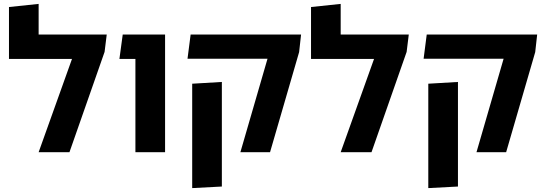

<svg xmlns="http://www.w3.org/2000/svg" viewBox="-20 -780 2798 984"><path d="M178 -603H527L516 -514L336 0H178L349 -478H26V-744L178 -760Z M674 0V-603H826V0ZM592 -478 609 -603H774V-478Z M1212 0 1351 -479H941L957 -603H1523L1513 -513L1364 0ZM965 184V-351L1117 -360V176Z M1726 -603H2075L2064 -514L1884 0H1726L1897 -478H1574V-744L1726 -760Z M2422 0 2561 -479H2151L2167 -603H2733L2723 -513L2574 0ZM2175 184V-351L2327 -360V176Z"/></svg>

Font: Noto Sans Hebrew Thin
Style: Bold
Weight: 700
Version: Version 3.001